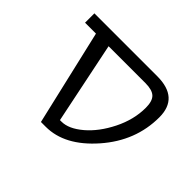

<svg xmlns="http://www.w3.org/2000/svg" viewBox="-120 -696 871 871"><g transform="rotate(45 316.0 -260.0)"><path d="M587 -395Q587 -243 480.5 -121.5Q374 0 253 0H222L115 -460H45V-520H448Q587 -520 587 -395ZM196 -460 277 -67H287Q333 -67 385.5 -111.5Q438 -156 475.5 -231Q513 -306 513 -382Q513 -425 494.5 -442.5Q476 -460 432 -460Z"/></g></svg>

Font: Mplus 1p
Style: Regular
Weight: 400
Version: Version 1.061